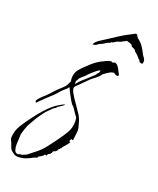

<svg xmlns="http://www.w3.org/2000/svg" viewBox="-171 -645 693 844"><g transform="rotate(20 175.5 -223.0)"><path d="M-4 115Q-10 111 -16.5 105.5Q-23 100 -25 94L-31 78Q-33 71 -37 64Q-41 57 -41 49Q-39 16 -22.5 -10Q-6 -36 13 -61Q30 -84 49 -105.5Q68 -127 90 -144Q98 -150 105.5 -154.5Q113 -159 121 -163L129 -167L131 -165Q125 -159 118 -155Q111 -151 104 -146L99 -140L88 -133Q85 -130 82.5 -127Q80 -124 77 -122Q70 -115 63 -107.5Q56 -100 51 -92Q48 -89 44 -83Q37 -73 31 -63Q25 -53 19 -42Q15 -35 11 -28.5Q7 -22 5 -14Q1 -5 -1.5 4Q-4 13 -7 23V34Q-7 40 -8 50.5Q-9 61 -9 72Q-9 86 -5 97.5Q-1 109 12 109Q19 105 30 105L49 97L82 71Q104 54 120.5 33Q137 12 152 -9Q169 -32 184 -56.5Q199 -81 199 -112Q199 -119 198 -126Q197 -133 192 -137Q189 -140 180 -154Q171 -168 167 -172Q160 -177 153.5 -188.5Q147 -200 137 -218Q134 -223 130 -232Q126 -241 124 -245Q123 -245 120 -241.5Q117 -238 117 -237L110 -231Q103 -225 96 -218Q89 -211 83 -203Q72 -191 59 -179.5Q46 -168 34 -156Q32 -153 24 -146Q16 -139 10 -132L9 -131Q7 -131 5.5 -135.5Q4 -140 6 -142Q9 -147 15.5 -154Q22 -161 23 -162Q35 -173 43.5 -181Q52 -189 62 -201Q70 -210 79 -218.5Q88 -227 97 -235Q109 -246 113 -255.5Q117 -265 121 -272Q119 -280 119 -288Q119 -298 123 -310Q127 -322 139 -335Q151 -348 171 -366.5Q191 -385 212 -397Q222 -402 234.5 -408Q247 -414 256 -415Q260 -416 260 -414Q260 -412 263 -412Q266 -412 269 -413.5Q272 -415 275 -415Q283 -415 291 -404Q299 -393 301 -386Q302 -384 306.5 -376.5Q311 -369 309 -367Q309 -367 308 -365.5Q307 -364 303 -364Q297 -364 285 -372Q270 -369 268 -366.5Q266 -364 258 -361Q258 -361 254.5 -358Q251 -355 246 -352H245Q243 -348 240 -348L237 -343Q232 -335 217 -324Q202 -313 194 -305L162 -273Q158 -269 151 -262.5Q144 -256 142 -251Q140 -242 149.5 -225Q159 -208 171 -191.5Q183 -175 188 -167Q196 -156 202 -146Q208 -136 213 -123L221 -94Q222 -90 222.5 -86.5Q223 -83 223 -79Q223 -72 222 -64.5Q221 -57 220 -49Q220 -45 219.5 -41Q219 -37 218 -33Q217 -32 216.5 -31.5Q216 -31 216 -31Q214 -31 212 -33.5Q210 -36 206 -28Q204 -24 204 -23Q204 -20 208 -20.5Q212 -21 207 -14Q206 -12 199.5 -4.5Q193 3 187 10Q181 17 181 20L178 19V24Q172 25 171 29.5Q170 34 165 38Q162 41 157.5 42Q153 43 151 47L149 54H146L147 57H146V58Q142 59 137.5 62.5Q133 66 132 70Q132 72 131 72L124 70V69H123Q122 76 109.5 82.5Q97 89 97 91L98 95Q89 95 78.5 101Q68 107 60 110Q53 114 40.5 117Q28 120 16 120Q4 120 -4 115ZM142 -267V-268H143Q153 -282 169.5 -296Q186 -310 199 -323Q204 -328 209.5 -332.5Q215 -337 217 -343H218L224 -350Q227 -358 227 -359Q227 -360 226.5 -360.5Q226 -361 226 -361Q224 -361 219 -358Q214 -355 209 -351L195 -339Q182 -328 172 -316L154 -300Q149 -296 147.5 -291Q146 -286 141 -281Q141 -280 141 -273.5Q141 -267 142 -267ZM386 -451Q384 -452 381.5 -452.5Q379 -453 377 -454Q374 -456 372.5 -460.5Q371 -465 366 -466Q366 -466 365.5 -466Q365 -466 366 -467Q363 -470 357 -477.5Q351 -485 347 -485Q347 -485 347.5 -486Q348 -487 347 -487V-488Q342 -488 340.5 -492.5Q339 -497 335 -499Q332 -502 328.5 -503Q325 -504 321 -506Q319 -508 318 -511Q317 -514 314 -515L308 -518Q306 -518 306 -519L292 -523Q287 -520 281 -517.5Q275 -515 273 -513Q266 -509 261 -508Q256 -507 251 -505Q244 -501 239.5 -497.5Q235 -494 228 -494Q226 -494 226 -489Q222 -491 209.5 -483Q197 -475 192 -473Q192 -472 191 -472Q186 -472 179 -466.5Q172 -461 167 -459Q164 -458 162 -458Q160 -458 158 -457Q158 -456 155 -456V-457Q155 -459 156.5 -462Q158 -465 164 -471Q171 -478 180 -483.5Q189 -489 198 -495Q224 -512 249.5 -528.5Q275 -545 302 -558Q306 -560 310 -562.5Q314 -565 318 -566L324 -565L327 -558H328L332 -551Q349 -539 359.5 -523.5Q370 -508 379 -489Q383 -483 387 -478Q391 -473 392 -465Q392 -456 390.5 -454Q389 -452 389 -452Q388 -452 388 -451.5Q388 -451 386 -451Z"/></g></svg>

Font: Cherish
Style: Regular
Weight: 400
Designer: Robert E. Leuschke
Foundry: Robert E. Leuschke
Version: Version 1.005